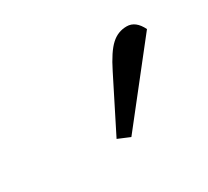

<svg xmlns="http://www.w3.org/2000/svg" viewBox="-50 -715 318 293"><g transform="rotate(-30 108.5 -568.0)"><path d="M92.8 -502 139.2 -594.2Q152.8 -621.6 164.6 -632.3Q176.3 -643.1 191.9 -643.1Q207.5 -643.1 216.8 -624L113.8 -493.2Z"/></g></svg>

Font: Dihjauti S
Style: Italic
Weight: 400
Italic angle: -9°
Designer: T. Christopher White
Version: Version 3.0.0